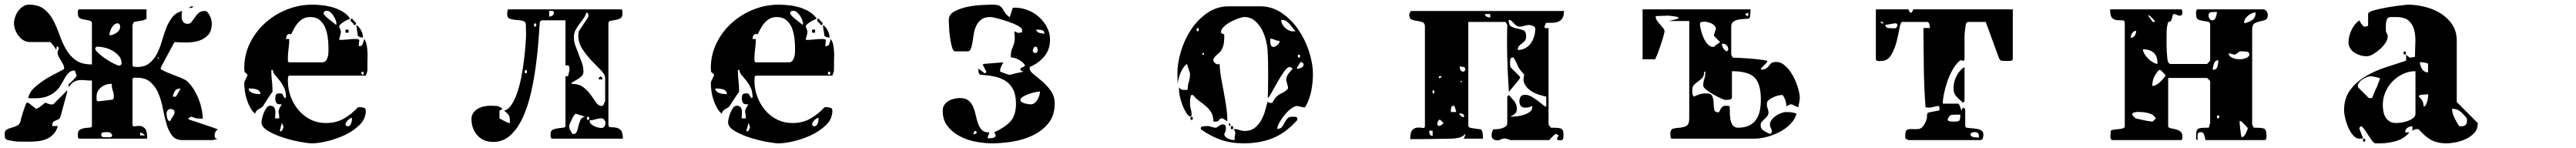

<svg xmlns="http://www.w3.org/2000/svg" viewBox="-21 -587 11041 634"><path d="M893 13H760Q731 13 716 -7Q701 -27 692.5 -56.5Q684 -86 677.5 -120.5Q671 -155 659 -184.5Q647 -214 625.5 -234Q604 -254 566 -254Q564 -254 555.5 -254Q547 -254 547 -247V-53Q547 -44 557 -46Q567 -48 578.5 -47.5Q590 -47 600 -37Q610 -27 610 7H320Q313 7 313 -2Q313 -11 313 -13Q313 -27 322.5 -32Q332 -37 343 -38.5Q354 -40 363.5 -40.5Q373 -41 373 -47V-242Q356 -242 342.5 -243.5Q329 -245 317 -243.5Q305 -242 294.5 -235.5Q284 -229 273 -213V-227Q276 -228 281 -232.5Q286 -237 291 -242.5Q296 -248 300.5 -253Q305 -258 307 -260Q308 -263 304 -272.5Q300 -282 300 -285Q284 -285 274.5 -276Q265 -267 257.5 -254Q250 -241 241.5 -225.5Q233 -210 219 -197Q205 -184 183.5 -175Q162 -166 127 -166Q124 -166 113.5 -166Q103 -166 100 -167Q105 -193 129.5 -214.5Q154 -236 182 -252.5Q210 -269 232 -279.5Q254 -290 254 -293Q254 -303 249.5 -311.5Q245 -320 240 -328Q235 -336 230.5 -344.5Q226 -353 226 -364Q226 -370 228.5 -372.5Q231 -375 231 -384Q228 -384 226.5 -386.5Q225 -389 224 -390Q223 -391 222.5 -388Q222 -385 220 -373Q220 -374 216.5 -379.5Q213 -385 208.5 -391Q204 -397 199.5 -402Q195 -407 193 -407H107Q92 -407 79.5 -414.5Q67 -422 58 -434Q49 -446 44 -460Q39 -474 39 -487Q39 -499 43.5 -513Q48 -527 56.5 -539Q65 -551 77 -559Q89 -567 103 -567Q144 -567 168 -548Q192 -529 207 -500.5Q222 -472 233.5 -439Q245 -406 261 -377.5Q277 -349 302.5 -330Q328 -311 373 -311V-487Q373 -496 363.5 -498.5Q354 -501 343 -502.5Q332 -504 322.5 -508.5Q313 -513 313 -527Q313 -529 313 -538Q313 -547 320 -547H607V-507Q607 -506 601.5 -503.5Q596 -501 593 -500L553 -493L547 -480V-307Q547 -302 555 -301Q563 -300 566 -300Q599 -300 619 -316Q639 -332 651.5 -356Q664 -380 672.5 -409.5Q681 -439 691 -465.5Q701 -492 717 -512.5Q733 -533 760 -540Q758 -532 757.5 -522Q757 -512 759 -504Q761 -496 767 -490.5Q773 -485 784 -485Q794 -485 800.5 -493.5Q807 -502 814 -512.5Q821 -523 830.5 -531.5Q840 -540 857 -540Q864 -540 869.5 -533.5Q875 -527 879 -518.5Q883 -510 885 -501Q887 -492 887 -487Q887 -454 870.5 -436.5Q854 -419 830 -412Q806 -405 778 -405Q750 -405 727 -407L673 -307Q672 -304 669.5 -299Q667 -294 667 -293Q667 -290 682 -283Q697 -276 716.5 -268.5Q736 -261 754.5 -253.5Q773 -246 780 -240Q795 -227 807.5 -207.5Q820 -188 829 -166Q838 -144 843 -121Q848 -98 848 -78L820 -80Q818 -80 810 -83.5Q802 -87 800 -87Q798 -87 793 -84.5Q788 -82 787 -80Q786 -79 786 -77Q786 -76 803 -70.5Q820 -65 842 -57.5Q864 -50 885 -43Q906 -36 913 -33Q899 -24 899 -6Q899 0 901.5 3.5Q904 7 913 7ZM807 -560Q805 -555 801.5 -554Q798 -553 793 -553H787Q788 -554 793 -556.5Q798 -559 800 -560ZM494 -473Q494 -478 491.5 -482.5Q489 -487 483 -487Q475 -487 468.5 -481.5Q462 -476 457.5 -468Q453 -460 450.5 -451.5Q448 -443 448 -436Q463 -436 478.5 -446.5Q494 -457 494 -473ZM500 -317Q500 -334 489 -347Q478 -360 462.5 -369Q447 -378 429 -382.5Q411 -387 397 -387H393Q392 -386 389.5 -383.5Q387 -381 387 -380Q387 -372 400.5 -359.5Q414 -347 432 -335Q450 -323 467 -314.5Q484 -306 490 -306Q493 -306 493 -307Q499 -309 500 -313ZM660 -340H653L660 -333ZM460 -160Q465 -161 466 -165.5Q467 -170 467 -173Q467 -188 462.5 -199Q458 -210 458 -228Q432 -228 412.5 -213Q393 -198 393 -173Q393 -172 393 -162.5Q393 -153 400 -153ZM747 -207Q734 -207 727.5 -195Q721 -183 720 -173H733L753 -207ZM240 -93Q237 -80 230.5 -76.5Q224 -73 218 -71Q212 -69 207.5 -65Q203 -61 203 -47H227Q220 -24 207 -11Q194 2 177 9Q160 16 140 18Q120 20 101 20Q75 20 57.5 19.5Q40 19 13 13Q2 10 0.5 3Q-1 -4 -1 -13Q-1 -27 8 -32Q17 -37 28.5 -40Q40 -43 51 -48Q62 -53 67 -67Q67 -69 69.5 -79Q72 -89 75.5 -100Q79 -111 82.5 -121Q86 -131 87 -133Q87 -136 90 -141Q93 -146 93 -147H100Q102 -145 107 -141.5Q112 -138 117.5 -133.5Q123 -129 127.5 -125.5Q132 -122 133 -120L147 -127L173 -147Q175 -147 183.5 -143.5Q192 -140 193 -140H207L267 -200V-193ZM727 -107Q727 -114 722 -117Q717 -120 710 -120Q702 -120 697.5 -114Q693 -108 693 -101Q693 -92 695.5 -81.5Q698 -71 707 -67L727 -100ZM460 -7Q456 -18 449.5 -19.5Q443 -21 434 -21Q428 -21 420.5 -20Q413 -19 413 -10Q413 0 422 0.5Q431 1 437 1Q440 1 449.5 1Q459 1 460 -7ZM600 -7Q597 -12 591 -15Q585 -18 580 -20V-7Z M1440 -447Q1440 -445 1437 -433.5Q1434 -422 1433 -420L1434 -416Q1454 -416 1469.5 -418Q1485 -420 1504 -420Q1521 -420 1519 -412Q1517 -404 1517 -389Q1530 -389 1533 -397Q1536 -405 1540 -420Q1547 -411 1550 -397.5Q1553 -384 1554 -370Q1555 -356 1554.5 -342.5Q1554 -329 1554 -319Q1554 -311 1554 -296.5Q1554 -282 1553 -280L1547 -263H1220Q1214 -263 1213.5 -253Q1213 -243 1213 -241Q1213 -206 1225 -173.5Q1237 -141 1258.5 -115.5Q1280 -90 1310 -75Q1340 -60 1377 -60Q1419 -60 1452 -78.5Q1485 -97 1513 -127Q1516 -128 1523 -128Q1529 -128 1538 -125.5Q1547 -123 1547 -113Q1547 -78 1520.5 -52Q1494 -26 1457 -8.5Q1420 9 1381 18Q1342 27 1317 27Q1300 27 1264.5 20.5Q1229 14 1192 2Q1155 -10 1127.5 -26.5Q1100 -43 1100 -63Q1100 -69 1102.5 -80.5Q1105 -92 1110 -104Q1115 -116 1121.5 -125Q1128 -134 1137 -134Q1148 -134 1153 -128Q1158 -122 1159 -113.5Q1160 -105 1159 -95.5Q1158 -86 1158 -80H1176Q1176 -93 1174.5 -99Q1173 -105 1173 -109.5Q1173 -114 1175.5 -120Q1178 -126 1187 -140Q1168 -139 1163.5 -146.5Q1159 -154 1159 -166Q1159 -176 1162 -181.5Q1165 -187 1177 -187Q1190 -187 1191.5 -180.5Q1193 -174 1200 -167Q1201 -166 1202.5 -167.5Q1204 -169 1205 -169Q1205 -196 1196 -213.5Q1187 -231 1176.5 -243.5Q1166 -256 1157.5 -266Q1149 -276 1149 -287H1142Q1142 -261 1144.5 -241.5Q1147 -222 1147 -200V-193Q1144 -190 1138.5 -182Q1133 -174 1126.5 -164Q1120 -154 1114.5 -145.5Q1109 -137 1107 -133Q1103 -128 1097.5 -125Q1092 -122 1087 -119Q1082 -116 1078 -111.5Q1074 -107 1073 -100Q1061 -109 1052 -125.5Q1043 -142 1037 -160.5Q1031 -179 1028.5 -197.5Q1026 -216 1026 -231Q1026 -234 1028 -239Q1030 -244 1033 -250Q1036 -256 1038 -260.5Q1040 -265 1040 -267Q1040 -268 1033.5 -273.5Q1027 -279 1027 -280L1026 -295Q1026 -353 1050.5 -402.5Q1075 -452 1115.5 -488.5Q1156 -525 1208.5 -546Q1261 -567 1317 -567Q1337 -567 1360 -564.5Q1383 -562 1405.5 -555.5Q1428 -549 1448 -537Q1468 -525 1480 -507Q1475 -505 1467.5 -501.5Q1460 -498 1452 -493Q1444 -488 1438.5 -483Q1433 -478 1433 -473Q1433 -472 1436.5 -463.5Q1440 -455 1440 -453ZM1421 -487Q1421 -493 1417.5 -502Q1414 -511 1408 -520Q1402 -529 1394.5 -535Q1387 -541 1380 -541Q1375 -541 1370.5 -538.5Q1366 -536 1366 -530Q1366 -526 1373.5 -518.5Q1381 -511 1391 -503Q1401 -495 1409.5 -488.5Q1418 -482 1420 -480Q1421 -482 1421 -487ZM1360 -320Q1371 -320 1376.5 -327.5Q1382 -335 1384.5 -345.5Q1387 -356 1387 -367Q1387 -378 1387 -384Q1387 -403 1384 -426Q1381 -449 1373 -468.5Q1365 -488 1349.5 -501Q1334 -514 1309 -514Q1292 -514 1279.5 -507.5Q1267 -501 1257.5 -490.5Q1248 -480 1240.5 -466.5Q1233 -453 1227 -440Q1215 -444 1210 -437Q1205 -430 1205 -420H1219Q1219 -399 1216 -379Q1213 -359 1213 -339Q1213 -336 1213 -328Q1213 -320 1220 -320ZM1493 -500Q1500 -500 1498 -493H1500Q1505 -493 1505 -486.5Q1505 -480 1500 -480Q1493 -480 1495 -487H1493Q1488 -487 1488 -493H1487Q1482 -493 1482 -500Q1482 -507 1487 -507Q1492 -507 1492 -500ZM1507 -480Q1519 -472 1527 -456.5Q1535 -441 1535 -426Q1524 -426 1513 -433Q1513 -436 1512 -441.5Q1511 -447 1510 -453.5Q1509 -460 1508 -465.5Q1507 -471 1507 -473ZM1460 -447V-460H1473V-447ZM1533 -267Q1538 -267 1538 -273.5Q1538 -280 1533 -280Q1528 -280 1528 -273.5Q1528 -267 1533 -267ZM1095 -184Q1095 -193 1089.5 -198Q1084 -203 1076 -205Q1068 -207 1059.5 -207.5Q1051 -208 1045 -208Q1045 -200 1051 -195Q1057 -190 1065 -187.5Q1073 -185 1081.5 -184.5Q1090 -184 1095 -184ZM1488 -82Q1480 -82 1470 -72Q1460 -62 1460 -53Q1461 -51 1462 -50Q1463 -47 1467 -47Q1467 -46 1470 -46Q1476 -46 1479.5 -50.5Q1483 -55 1485 -61Q1487 -67 1487.5 -73Q1488 -79 1488 -82ZM1180 -33 1179 -24Q1186 -24 1189 -29.5Q1192 -35 1193 -40Q1194 -41 1194 -43Q1194 -46 1193 -47Q1193 -48 1190.5 -53.5Q1188 -59 1187 -60Z M2347 7Q2340 7 2339.5 -2Q2339 -11 2339 -13Q2339 -27 2349 -31.5Q2359 -36 2371 -37.5Q2383 -39 2393 -40Q2403 -41 2403 -47V-260H2413Q2414 -260 2416.5 -270.5Q2419 -281 2420 -287V-294Q2420 -301 2417.5 -304.5Q2415 -308 2403 -307V-500H2300L2293 -493Q2291 -465 2287.5 -416Q2284 -367 2276.5 -309.5Q2269 -252 2256 -193.5Q2243 -135 2221.5 -87Q2200 -39 2168.5 -9Q2137 21 2093 21Q2051 21 2025.5 -7Q2000 -35 2000 -77Q2000 -92 2007.5 -103Q2015 -114 2027 -121Q2039 -128 2053 -131Q2067 -134 2080 -134Q2095 -134 2108 -133Q2121 -132 2133 -120L2120 -113V-80Q2120 -80 2124.5 -77.5Q2129 -75 2135.5 -71.5Q2142 -68 2149 -64.5Q2156 -61 2160 -60L2165 -61Q2165 -82 2161.5 -90.5Q2158 -99 2140 -113Q2158 -117 2172.5 -139.5Q2187 -162 2197.5 -194Q2208 -226 2215 -264Q2222 -302 2226 -337Q2230 -372 2232 -399.5Q2234 -427 2234 -440L2233 -487Q2228 -497 2215 -499Q2202 -501 2188 -502Q2174 -503 2163.5 -507Q2153 -511 2153 -526Q2153 -530 2154 -538.5Q2155 -547 2160 -547H2640Q2647 -547 2647 -538Q2647 -529 2647 -527Q2647 -513 2637.5 -508Q2628 -503 2617 -501.5Q2606 -500 2596.5 -498Q2587 -496 2587 -487V-53Q2587 -42 2596.5 -42Q2606 -42 2618 -40.5Q2630 -39 2639.5 -30Q2649 -21 2649 7ZM2333 -516Q2341 -516 2347 -520.5Q2353 -525 2353 -533Q2353 -539 2348 -540Q2343 -541 2340 -541Q2336 -541 2333 -540ZM2573 -253Q2573 -268 2555 -286Q2537 -304 2515.5 -326.5Q2494 -349 2476 -376Q2458 -403 2458 -435Q2458 -437 2458 -439.5Q2458 -442 2459 -445Q2459 -449 2460 -453L2500 -513Q2501 -514 2501 -520Q2501 -524 2500 -528Q2499 -532 2493 -533Q2488 -518 2479 -506Q2470 -494 2461 -482Q2452 -470 2445.5 -457Q2439 -444 2439 -428Q2439 -409 2445.5 -391Q2452 -373 2459.5 -354.5Q2467 -336 2473.5 -317.5Q2480 -299 2480 -280Q2480 -269 2472 -261Q2464 -253 2454 -247Q2444 -241 2436 -236.5Q2428 -232 2428 -228Q2461 -228 2480 -213Q2499 -198 2511.5 -180.5Q2524 -163 2534 -148Q2544 -133 2560 -133Q2561 -133 2563.5 -135.5Q2566 -138 2567 -140Q2567 -141 2568 -143.5Q2569 -146 2570 -148Q2571 -151 2573 -153ZM2273 -473Q2278 -473 2278 -480Q2278 -487 2273 -487Q2268 -487 2268 -480Q2268 -473 2273 -473ZM2233 -273Q2238 -273 2238 -280Q2238 -287 2233 -287Q2228 -287 2228 -280Q2228 -273 2233 -273ZM2545 -247Q2545 -255 2553 -260Q2562 -255 2562 -247ZM2447 -100Q2446 -100 2443.5 -97.5Q2441 -95 2440 -93Q2435 -87 2428.5 -72.5Q2422 -58 2420 -53L2419 -47Q2419 -37 2423 -30Q2427 -23 2433 -13H2437Q2448 -13 2452 -24Q2456 -35 2459 -48.5Q2462 -62 2467.5 -73.5Q2473 -85 2487 -87ZM2500 -73Q2505 -73 2505 -80Q2505 -87 2500 -87Q2495 -87 2495 -80Q2495 -73 2500 -73ZM2507 -67Q2507 -61 2512.5 -56Q2518 -51 2525.5 -47Q2533 -43 2541.5 -41Q2550 -39 2557 -39Q2574 -39 2574 -61Q2574 -67 2569.5 -73.5Q2565 -80 2557 -80Q2544 -80 2532 -76Q2520 -72 2507 -72Z M3440 -447Q3440 -445 3437 -433.5Q3434 -422 3433 -420L3434 -416Q3454 -416 3469.5 -418Q3485 -420 3504 -420Q3521 -420 3519 -412Q3517 -404 3517 -389Q3530 -389 3533 -397Q3536 -405 3540 -420Q3547 -411 3550 -397.5Q3553 -384 3554 -370Q3555 -356 3554.5 -342.5Q3554 -329 3554 -319Q3554 -311 3554 -296.5Q3554 -282 3553 -280L3547 -263H3220Q3214 -263 3213.5 -253Q3213 -243 3213 -241Q3213 -206 3225 -173.5Q3237 -141 3258.5 -115.5Q3280 -90 3310 -75Q3340 -60 3377 -60Q3419 -60 3452 -78.5Q3485 -97 3513 -127Q3516 -128 3523 -128Q3529 -128 3538 -125.5Q3547 -123 3547 -113Q3547 -78 3520.5 -52Q3494 -26 3457 -8.5Q3420 9 3381 18Q3342 27 3317 27Q3300 27 3264.5 20.5Q3229 14 3192 2Q3155 -10 3127.5 -26.5Q3100 -43 3100 -63Q3100 -69 3102.5 -80.5Q3105 -92 3110 -104Q3115 -116 3121.5 -125Q3128 -134 3137 -134Q3148 -134 3153 -128Q3158 -122 3159 -113.5Q3160 -105 3159 -95.5Q3158 -86 3158 -80H3176Q3176 -93 3174.5 -99Q3173 -105 3173 -109.5Q3173 -114 3175.5 -120Q3178 -126 3187 -140Q3168 -139 3163.5 -146.5Q3159 -154 3159 -166Q3159 -176 3162 -181.5Q3165 -187 3177 -187Q3190 -187 3191.5 -180.5Q3193 -174 3200 -167Q3201 -166 3202.5 -167.5Q3204 -169 3205 -169Q3205 -196 3196 -213.5Q3187 -231 3176.5 -243.5Q3166 -256 3157.5 -266Q3149 -276 3149 -287H3142Q3142 -261 3144.5 -241.5Q3147 -222 3147 -200V-193Q3144 -190 3138.5 -182Q3133 -174 3126.5 -164Q3120 -154 3114.5 -145.5Q3109 -137 3107 -133Q3103 -128 3097.5 -125Q3092 -122 3087 -119Q3082 -116 3078 -111.5Q3074 -107 3073 -100Q3061 -109 3052 -125.5Q3043 -142 3037 -160.5Q3031 -179 3028.5 -197.5Q3026 -216 3026 -231Q3026 -234 3028 -239Q3030 -244 3033 -250Q3036 -256 3038 -260.5Q3040 -265 3040 -267Q3040 -268 3033.5 -273.5Q3027 -279 3027 -280L3026 -295Q3026 -353 3050.5 -402.5Q3075 -452 3115.5 -488.5Q3156 -525 3208.5 -546Q3261 -567 3317 -567Q3337 -567 3360 -564.5Q3383 -562 3405.5 -555.5Q3428 -549 3448 -537Q3468 -525 3480 -507Q3475 -505 3467.5 -501.5Q3460 -498 3452 -493Q3444 -488 3438.5 -483Q3433 -478 3433 -473Q3433 -472 3436.5 -463.5Q3440 -455 3440 -453ZM3421 -487Q3421 -493 3417.5 -502Q3414 -511 3408 -520Q3402 -529 3394.5 -535Q3387 -541 3380 -541Q3375 -541 3370.5 -538.5Q3366 -536 3366 -530Q3366 -526 3373.5 -518.5Q3381 -511 3391 -503Q3401 -495 3409.5 -488.5Q3418 -482 3420 -480Q3421 -482 3421 -487ZM3360 -320Q3371 -320 3376.5 -327.5Q3382 -335 3384.5 -345.5Q3387 -356 3387 -367Q3387 -378 3387 -384Q3387 -403 3384 -426Q3381 -449 3373 -468.5Q3365 -488 3349.5 -501Q3334 -514 3309 -514Q3292 -514 3279.5 -507.5Q3267 -501 3257.5 -490.5Q3248 -480 3240.5 -466.5Q3233 -453 3227 -440Q3215 -444 3210 -437Q3205 -430 3205 -420H3219Q3219 -399 3216 -379Q3213 -359 3213 -339Q3213 -336 3213 -328Q3213 -320 3220 -320ZM3493 -500Q3500 -500 3498 -493H3500Q3505 -493 3505 -486.5Q3505 -480 3500 -480Q3493 -480 3495 -487H3493Q3488 -487 3488 -493H3487Q3482 -493 3482 -500Q3482 -507 3487 -507Q3492 -507 3492 -500ZM3507 -480Q3519 -472 3527 -456.5Q3535 -441 3535 -426Q3524 -426 3513 -433Q3513 -436 3512 -441.5Q3511 -447 3510 -453.5Q3509 -460 3508 -465.5Q3507 -471 3507 -473ZM3460 -447V-460H3473V-447ZM3533 -267Q3538 -267 3538 -273.5Q3538 -280 3533 -280Q3528 -280 3528 -273.5Q3528 -267 3533 -267ZM3095 -184Q3095 -193 3089.5 -198Q3084 -203 3076 -205Q3068 -207 3059.5 -207.5Q3051 -208 3045 -208Q3045 -200 3051 -195Q3057 -190 3065 -187.5Q3073 -185 3081.5 -184.5Q3090 -184 3095 -184ZM3488 -82Q3480 -82 3470 -72Q3460 -62 3460 -53Q3461 -51 3462 -50Q3463 -47 3467 -47Q3467 -46 3470 -46Q3476 -46 3479.5 -50.5Q3483 -55 3485 -61Q3487 -67 3487.5 -73Q3488 -79 3488 -82ZM3180 -33 3179 -24Q3186 -24 3189 -29.5Q3192 -35 3193 -40Q3194 -41 3194 -43Q3194 -46 3193 -47Q3193 -48 3190.5 -53.5Q3188 -59 3187 -60Z M4393 -293Q4393 -282 4409.5 -269Q4426 -256 4446.5 -238.5Q4467 -221 4483.5 -198Q4500 -175 4500 -143Q4500 -92 4473 -59Q4446 -26 4406 -7Q4366 12 4319.5 19.5Q4273 27 4233 27Q4201 27 4164 20.5Q4127 14 4095 -2.5Q4063 -19 4041.5 -45.5Q4020 -72 4020 -113Q4020 -128 4027 -138Q4034 -148 4045 -154.5Q4056 -161 4069 -164Q4082 -167 4094 -167Q4118 -167 4131 -156Q4144 -145 4151 -128Q4158 -111 4162 -92Q4166 -73 4172 -56.5Q4178 -40 4188.5 -29.5Q4199 -19 4220 -20L4213 0L4214 6Q4220 6 4233.5 4Q4247 2 4247 -7Q4247 -9 4244.5 -14Q4242 -19 4240 -20Q4285 -40 4309.5 -66Q4334 -92 4334 -143Q4334 -180 4322 -203.5Q4310 -227 4289 -240.5Q4268 -254 4240 -259.5Q4212 -265 4180 -267Q4175 -272 4174 -276Q4173 -280 4173 -287V-293L4200 -273H4201Q4202 -273 4203 -274Q4204 -274 4205 -275Q4205 -276 4206 -277.5Q4207 -279 4207 -280L4193 -307V-313L4280 -320Q4275 -312 4270.5 -302Q4266 -292 4266 -283Q4266 -281 4267 -280Q4272 -278 4286.5 -272.5Q4301 -267 4307 -267Q4309 -266 4320 -269.5Q4331 -273 4333 -273L4367 -280Q4365 -280 4360 -282.5Q4355 -285 4353 -287V-290Q4353 -296 4361.5 -298.5Q4370 -301 4373 -307Q4365 -321 4346.5 -331Q4328 -341 4312 -341Q4312 -364 4315.5 -373.5Q4319 -383 4322.5 -391Q4326 -399 4328 -411.5Q4330 -424 4327 -453Q4336 -449 4339.5 -447.5Q4343 -446 4345 -446Q4347 -446 4350 -447Q4353 -448 4360 -448V-460Q4360 -467 4342.5 -476.5Q4325 -486 4301.5 -494Q4278 -502 4255.5 -508Q4233 -514 4223 -514Q4199 -514 4185 -503Q4171 -492 4163.5 -476Q4156 -460 4153 -440.5Q4150 -421 4147.5 -405Q4145 -389 4140.5 -378Q4136 -367 4127 -367H4073Q4065 -367 4059.5 -386Q4054 -405 4051 -429Q4048 -453 4047 -474.5Q4046 -496 4046 -501Q4046 -525 4070 -538Q4094 -551 4125.5 -557.5Q4157 -564 4188 -565.5Q4219 -567 4234 -567Q4254 -567 4262.5 -562.5Q4271 -558 4276 -550.5Q4281 -543 4286.5 -533.5Q4292 -524 4307 -513L4320 -553Q4320 -554 4324 -554Q4328 -554 4331 -554Q4358 -554 4385 -543.5Q4412 -533 4433 -514Q4454 -495 4467 -470Q4480 -445 4480 -417Q4480 -375 4455.5 -345.5Q4431 -316 4393 -300ZM4420 -460Q4424 -449 4435 -446Q4446 -443 4456 -443Q4456 -454 4447.5 -457Q4439 -460 4430 -460ZM4417 -360Q4427 -360 4427 -373Q4427 -378 4425 -382.5Q4423 -387 4416 -387H4413Q4413 -386 4410 -381Q4407 -376 4407 -373Q4406 -373 4406 -370Q4406 -367 4407 -367Q4409 -361 4413 -360ZM4437 -195Q4430 -195 4416 -192Q4402 -189 4388 -184Q4374 -179 4363.5 -172.5Q4353 -166 4353 -160Q4353 -154 4358.5 -150Q4364 -146 4371.5 -144Q4379 -142 4386 -141Q4393 -140 4397 -140Q4406 -140 4413.5 -145.5Q4421 -151 4426 -159.5Q4431 -168 4434 -177.5Q4437 -187 4437 -195ZM4160 -27Q4152 -22 4152 -12Q4162 -12 4167 -20Z M5380 -560Q5432 -560 5474 -531Q5516 -502 5545.5 -458.5Q5575 -415 5591 -364Q5607 -313 5607 -270Q5607 -233 5599.5 -196Q5592 -159 5573 -127H5567Q5565 -127 5553.5 -130Q5542 -133 5540 -133Q5528 -133 5513 -121.5Q5498 -110 5485 -94Q5472 -78 5463 -61.5Q5454 -45 5454 -35Q5468 -35 5474 -43Q5480 -51 5485 -61Q5490 -71 5497 -79Q5504 -87 5519 -87Q5525 -87 5532.5 -86.5Q5540 -86 5540 -77V-73Q5492 -19 5437 4Q5382 27 5310 27Q5256 27 5212.5 12Q5169 -3 5127 -33Q5126 -34 5126 -37Q5126 -45 5136.5 -46Q5147 -47 5153 -47H5160Q5162 -46 5173.5 -43Q5185 -40 5187 -40H5193Q5195 -41 5203.5 -47Q5212 -53 5213 -53L5220 -54Q5229 -54 5231.5 -49.5Q5234 -45 5234 -37L5233 -27Q5233 -26 5230 -20Q5227 -14 5227 -13Q5227 -6 5232 -1Q5237 4 5244 7Q5251 10 5258.5 11.5Q5266 13 5271 13Q5271 1 5273.5 -11.5Q5276 -24 5267 -33Q5268 -34 5270 -34Q5282 -34 5292 -30Q5302 -26 5315 -26Q5340 -26 5356.5 -38.5Q5373 -51 5384 -70Q5395 -89 5401.5 -111Q5408 -133 5413 -153Q5415 -148 5418.5 -147Q5422 -146 5427 -146Q5431 -146 5433 -147Q5442 -164 5449.5 -171.5Q5457 -179 5464.5 -183Q5472 -187 5480.5 -191.5Q5489 -196 5500 -207V-213Q5500 -215 5497 -226.5Q5494 -238 5493 -240V-247Q5493 -260 5503 -272.5Q5513 -285 5520 -293Q5519 -295 5514 -297.5Q5509 -300 5507 -300Q5497 -300 5483 -280Q5469 -260 5455 -235.5Q5441 -211 5429.5 -190Q5418 -169 5413 -167Q5414 -178 5414.5 -205.5Q5415 -233 5415 -263.5Q5415 -294 5414.5 -321.5Q5414 -349 5413 -360Q5413 -381 5407 -408Q5401 -435 5389 -458.5Q5377 -482 5358 -498Q5339 -514 5313 -514Q5304 -514 5287 -508Q5270 -502 5253.5 -493Q5237 -484 5225 -472.5Q5213 -461 5213 -450Q5213 -446 5215 -444.5Q5217 -443 5220 -442.5Q5223 -442 5225 -440Q5227 -438 5227 -434Q5227 -404 5222 -389Q5217 -374 5209.5 -365.5Q5202 -357 5194 -351Q5186 -345 5180 -333V-330Q5180 -321 5189.5 -315Q5199 -309 5207 -313Q5208 -284 5213.5 -253Q5219 -222 5225 -191Q5231 -160 5235.5 -129Q5240 -98 5240 -70V-67Q5238 -68 5230 -73.5Q5222 -79 5220 -80H5217Q5208 -80 5204.5 -73Q5201 -66 5190 -66Q5183 -66 5180 -67Q5180 -91 5171 -105.5Q5162 -120 5149 -131.5Q5136 -143 5121 -153.5Q5106 -164 5093 -180H5087Q5084 -180 5083 -175.5Q5082 -171 5081 -165Q5080 -159 5080 -153Q5080 -147 5080 -143Q5080 -131 5083.5 -119.5Q5087 -108 5087 -96V-93Q5084 -88 5080 -87Q5071 -92 5062.5 -106Q5054 -120 5047.5 -137.5Q5041 -155 5037 -172Q5033 -189 5033 -200V-213Q5041 -202 5050 -202Q5059 -202 5070 -202Q5070 -221 5075 -236.5Q5080 -252 5080 -270V-273L5067 -313Q5058 -307 5051 -296.5Q5044 -286 5039 -274Q5034 -262 5031 -249.5Q5028 -237 5027 -227L5026 -273Q5026 -316 5041 -366.5Q5056 -417 5084.5 -460Q5113 -503 5154 -531.5Q5195 -560 5247 -560ZM5533 -453Q5525 -460 5519 -468.5Q5513 -477 5506.5 -484.5Q5500 -492 5492 -497Q5484 -502 5471 -502Q5471 -484 5487 -468.5Q5503 -453 5520 -453ZM5113 -453Q5118 -453 5118 -460Q5118 -467 5113 -467Q5108 -467 5108 -460Q5108 -453 5113 -453ZM5464 -412Q5452 -412 5443.5 -416.5Q5435 -421 5424 -421Q5424 -419 5424 -413.5Q5424 -408 5424.5 -402Q5425 -396 5428 -391Q5431 -386 5437 -386Q5445 -386 5454.5 -394Q5464 -402 5464 -412ZM5140 -360H5133V-353H5140ZM5547 -340Q5552 -340 5552 -346.5Q5552 -353 5547 -353Q5542 -353 5542 -346.5Q5542 -340 5547 -340ZM5567 -313Q5563 -319 5560 -320Q5559 -321 5556 -321Q5554 -321 5553 -320Q5552 -318 5547 -310.5Q5542 -303 5540 -300L5538 -292Q5545 -292 5556 -296.5Q5567 -301 5567 -310ZM5087 -73Q5082 -73 5082 -80Q5082 -87 5087 -87Q5092 -87 5092 -80Q5092 -73 5087 -73ZM5254 -50Q5254 -48 5253 -47Q5248 -48 5247 -53Q5246 -54 5246 -57Q5246 -59 5247 -60Q5251 -59 5253 -53Q5254 -53 5254 -50ZM5260 -33Q5255 -33 5255 -40Q5255 -47 5260 -47Q5265 -47 5265 -40Q5265 -33 5260 -33Z M6683 -540Q6683 -520 6677 -510Q6671 -500 6660.5 -495Q6650 -490 6635.5 -489.5Q6621 -489 6605 -489Q6605 -485 6602.5 -480.5Q6600 -476 6599.5 -472.5Q6599 -469 6602.5 -467Q6606 -465 6617 -467V-53L6627 -40Q6641 -40 6651 -39.5Q6661 -39 6668 -37Q6675 -35 6678 -28.5Q6681 -22 6681 -10Q6681 0 6679.5 7Q6678 14 6667 14Q6664 14 6658.5 13Q6653 12 6653 7Q6653 6 6656.5 0Q6660 -6 6660 -7L6659 -9Q6657 -9 6652.5 -11.5Q6648 -14 6647 -13Q6645 -12 6641 -8.5Q6637 -5 6632.5 -0.5Q6628 4 6624.5 8Q6621 12 6620 13H6453Q6451 12 6443.5 9.5Q6436 7 6433 7Q6433 6 6430 6Q6421 6 6413 10Q6405 14 6396 14Q6387 14 6380 9Q6373 4 6373 -6Q6373 -14 6374.5 -19.5Q6376 -25 6380 -33Q6384 -33 6394 -33.5Q6404 -34 6414 -36.5Q6424 -39 6432 -44.5Q6440 -50 6440 -60V-173L6447 -180Q6458 -168 6469.5 -154Q6481 -140 6481 -122Q6481 -109 6475.5 -102.5Q6470 -96 6453 -87H6457Q6464 -87 6479 -88.5Q6494 -90 6509 -94.5Q6524 -99 6535.5 -107Q6547 -115 6547 -127V-133Q6538 -129 6531.5 -127.5Q6525 -126 6516 -126Q6503 -126 6497.5 -134Q6492 -142 6492 -153Q6492 -165 6497.5 -173Q6503 -181 6516 -181Q6530 -181 6544 -173Q6558 -165 6570.5 -155.5Q6583 -146 6592.5 -138Q6602 -130 6607 -130V-173Q6592 -176 6572.5 -182.5Q6553 -189 6537.5 -200.5Q6522 -212 6514 -228Q6506 -244 6513 -267Q6500 -281 6494 -289.5Q6488 -298 6485 -305Q6482 -312 6478.5 -320Q6475 -328 6467 -340Q6466 -341 6464 -341Q6453 -341 6452.5 -330.5Q6452 -320 6452 -314L6453 -300L6493 -260Q6495 -258 6495 -254Q6495 -252 6488 -243Q6481 -234 6472 -223.5Q6463 -213 6455.5 -204Q6448 -195 6447 -193Q6442 -265 6440 -336.5Q6438 -408 6440 -480L6433 -493H6273V-47Q6273 -46 6275.5 -43Q6278 -40 6280 -40Q6283 -39 6289.5 -38Q6296 -37 6303.5 -36Q6311 -35 6317.5 -34Q6324 -33 6327 -33Q6334 -26 6335 -13.5Q6336 -1 6336 7H6253L6260 -7V-13Q6249 -1 6232 3Q6215 7 6200 7Q6190 7 6165 7.5Q6140 8 6112 8.5Q6084 9 6059 9Q6034 9 6024 9Q6024 -22 6034 -31Q6044 -40 6055.5 -40.5Q6067 -41 6077 -39Q6087 -37 6087 -47V-473Q6087 -488 6076.5 -492Q6066 -496 6053.5 -497.5Q6041 -499 6030.5 -503Q6020 -507 6020 -523V-527Q6021 -530 6023.5 -535Q6026 -540 6027 -540ZM6367 -527H6344Q6344 -519 6352 -515.5Q6360 -512 6367 -512ZM6560 -464Q6560 -472 6550 -476Q6540 -480 6534 -480Q6523 -480 6513.5 -476.5Q6504 -473 6493 -473Q6485 -473 6479 -477.5Q6473 -482 6468 -487.5Q6463 -493 6458 -497.5Q6453 -502 6446 -502Q6446 -479 6457.5 -473Q6469 -467 6483.5 -464.5Q6498 -462 6509.5 -457Q6521 -452 6521 -431Q6521 -419 6515.5 -412.5Q6510 -406 6503 -401Q6496 -396 6490.5 -390Q6485 -384 6485 -373Q6503 -373 6517 -380.5Q6531 -388 6540.5 -401Q6550 -414 6555 -430.5Q6560 -447 6560 -464ZM6260 -290Q6260 -299 6251 -300.5Q6242 -302 6236 -302Q6236 -294 6239.5 -287Q6243 -280 6253 -280Q6254 -280 6256.5 -282.5Q6259 -285 6260 -287ZM6147 -260V-252Q6155 -252 6160 -260ZM6240 -240V-233L6247 -240ZM6127 -200H6120V-187H6127ZM6221 -107Q6221 -111 6220 -113Q6219 -117 6216.5 -124.5Q6214 -132 6213 -133Q6213 -134 6210 -134Q6200 -134 6199 -123Q6198 -112 6198 -107ZM6255 -85Q6255 -101 6240 -101Q6236 -101 6233 -100Q6237 -94 6242.5 -89.5Q6248 -85 6255 -85ZM6140 -53Q6141 -52 6143.5 -49.5Q6146 -47 6147 -47Q6151 -47 6157.5 -51.5Q6164 -56 6167 -60Q6165 -62 6160 -67Q6155 -72 6153 -73Q6153 -74 6150 -74Q6147 -74 6147 -73Q6146 -73 6143.5 -67.5Q6141 -62 6140 -60ZM6120 -27H6105Q6105 -19 6108 -12Q6111 -5 6120 -5Z M7527 -293Q7526 -293 7528 -291Q7529 -290 7529 -289Q7541 -289 7548 -293Q7555 -297 7559.5 -302.5Q7564 -308 7568 -313Q7572 -318 7580 -320Q7605 -326 7626 -309.5Q7647 -293 7662 -267Q7677 -241 7685.5 -212.5Q7694 -184 7694 -166L7693 -160Q7693 -156 7690.5 -143Q7688 -130 7687 -127Q7684 -128 7673.5 -133.5Q7663 -139 7660 -140H7653Q7652 -140 7646.5 -137Q7641 -134 7640 -133Q7638 -132 7636 -132Q7636 -160 7620 -180H7617Q7611 -180 7600.5 -177.5Q7590 -175 7579.5 -170Q7569 -165 7561 -158.5Q7553 -152 7553 -144V-133Q7554 -131 7557 -120Q7560 -109 7560 -107Q7560 -96 7554.5 -89.5Q7549 -83 7543 -77.5Q7537 -72 7531.5 -66Q7526 -60 7526 -50Q7526 -35 7540 -26.5Q7554 -18 7567 -13Q7572 -16 7573 -20Q7574 -20 7574 -23Q7574 -31 7570 -38Q7566 -45 7566 -54Q7566 -64 7573.5 -74Q7581 -84 7591.5 -91Q7602 -98 7614 -102.5Q7626 -107 7635 -107Q7648 -107 7657.5 -106Q7667 -105 7680 -100Q7673 -75 7653 -55Q7633 -35 7607 -21.5Q7581 -8 7552.5 -0.5Q7524 7 7500 7H7147Q7140 7 7139.5 -2Q7139 -11 7139 -13Q7139 -33 7151.5 -36Q7164 -39 7179.5 -40Q7195 -41 7207.5 -47.5Q7220 -54 7220 -80V-497H7133L7173 -507V-513Q7173 -514 7168 -515Q7163 -516 7155.5 -517Q7148 -518 7140 -519Q7132 -520 7127 -520Q7120 -520 7101.5 -519Q7083 -518 7076 -518Q7076 -507 7082 -498.5Q7088 -490 7095 -482Q7102 -474 7108 -467Q7114 -460 7114 -453Q7114 -449 7113 -447Q7112 -441 7108 -427Q7104 -413 7098.5 -397Q7093 -381 7088 -366.5Q7083 -352 7080 -347Q7079 -344 7076.5 -338.5Q7074 -333 7073 -333H7020V-547H7483Q7483 -543 7482 -530Q7481 -517 7480 -513Q7480 -512 7477.5 -509.5Q7475 -507 7473 -507Q7465 -506 7452.5 -505.5Q7440 -505 7428.5 -502.5Q7417 -500 7408.5 -493.5Q7400 -487 7400 -473V-353L7407 -340Q7418 -340 7436.5 -339Q7455 -338 7476 -336.5Q7497 -335 7517.5 -332.5Q7538 -330 7553 -327Q7554 -326 7554 -323Q7554 -321 7553 -320ZM7473 -533 7460 -527Q7464 -518 7473 -518ZM7333 -393Q7336 -395 7343.5 -400Q7351 -405 7353 -407Q7351 -408 7347.5 -411.5Q7344 -415 7339.5 -419.5Q7335 -424 7331.5 -427.5Q7328 -431 7327 -433Q7326 -434 7326 -436Q7326 -439 7327 -440Q7327 -442 7330 -450Q7333 -458 7333 -460Q7334 -461 7334 -464Q7334 -471 7328.5 -477Q7323 -483 7315.5 -486.5Q7308 -490 7300 -492Q7292 -494 7286 -494Q7281 -494 7273.5 -493Q7266 -492 7266 -483Q7266 -475 7270 -458.5Q7274 -442 7281 -426Q7288 -410 7298.5 -398Q7309 -386 7323 -386Q7326 -386 7327 -387ZM7387 -377Q7387 -386 7380 -393Q7373 -400 7363 -400H7360Q7361 -378 7380 -367Q7384 -368 7387 -373ZM7284 -280Q7284 -262 7276 -253.5Q7268 -245 7258.5 -238.5Q7249 -232 7241 -224Q7233 -216 7233 -200Q7233 -192 7233.5 -186Q7234 -180 7240 -173Q7256 -181 7267.5 -184Q7279 -187 7294 -187Q7314 -187 7319 -174.5Q7324 -162 7324.5 -146.5Q7325 -131 7327 -118.5Q7329 -106 7344 -106Q7348 -106 7350 -110.5Q7352 -115 7354.5 -120Q7357 -125 7362 -129.5Q7367 -134 7377 -134L7393 -133Q7394 -122 7394 -106.5Q7394 -91 7396.5 -76Q7399 -61 7406.5 -50.5Q7414 -40 7429 -40Q7457 -40 7476 -49Q7495 -58 7506.5 -74.5Q7518 -91 7522.5 -112.5Q7527 -134 7527 -160Q7527 -229 7499.5 -255.5Q7472 -282 7403 -282V-167Q7403 -166 7399.5 -163Q7396 -160 7393 -160L7375 -159Q7370 -159 7355 -166Q7340 -173 7323 -182.5Q7306 -192 7293 -202.5Q7280 -213 7280 -220Q7280 -236 7284.5 -248Q7289 -260 7289 -280Z M8607 -333Q8607 -332 8604.5 -329.5Q8602 -327 8600 -327Q8599 -326 8591 -326Q8583 -326 8579 -326Q8569 -326 8560.5 -326.5Q8552 -327 8547 -340L8491 -493H8413L8407 -487Q8406 -486 8405 -479.5Q8404 -473 8403 -464.5Q8402 -456 8401 -447.5Q8400 -439 8400 -433V-333Q8398 -327 8396 -326.5Q8394 -326 8391.5 -327Q8389 -328 8386.5 -329Q8384 -330 8380 -327Q8364 -314 8350.5 -291Q8337 -268 8327.5 -241Q8318 -214 8312.5 -188Q8307 -162 8307 -143H8373Q8374 -143 8376.5 -139.5Q8379 -136 8380 -133L8387 -113L8393 -127L8403 -120V-47Q8403 -40 8415 -39Q8427 -38 8442 -36.5Q8457 -35 8469 -30Q8481 -25 8481 -10Q8481 -4 8478.5 4.5Q8476 13 8467 13H8160L8147 7Q8146 6 8146 1Q8146 -4 8146 -7Q8146 -28 8155 -31.5Q8164 -35 8176.5 -34Q8189 -33 8203 -34.5Q8217 -36 8227 -53Q8239 -74 8239 -84Q8239 -94 8240 -99Q8241 -104 8249.5 -106Q8258 -108 8287 -113Q8295 -115 8293 -122Q8291 -129 8291 -133Q8280 -133 8269 -129.5Q8258 -126 8247 -126L8233 -127Q8230 -164 8228 -209.5Q8226 -255 8225.5 -301.5Q8225 -348 8224.5 -391Q8224 -434 8224 -467H8252Q8252 -471 8249.5 -482Q8247 -493 8240 -493H8133Q8126 -493 8121.5 -467Q8117 -441 8109 -409.5Q8101 -378 8086 -352Q8071 -326 8043 -326Q8043 -326 8039 -325.5Q8035 -325 8031 -325.5Q8027 -326 8023.5 -327.5Q8020 -329 8020 -333V-547H8160Q8160 -545 8162.5 -540Q8165 -535 8167 -533H8173Q8175 -535 8177.5 -540Q8180 -545 8180 -547H8607ZM8053 -487Q8051 -491 8047 -493Q8046 -494 8043 -494Q8041 -494 8040 -493Q8041 -489 8047 -487Q8047 -486 8050 -486Q8052 -486 8053 -487ZM8060 -480Q8063 -468 8072 -467Q8081 -466 8090 -466Q8092 -466 8098.5 -466Q8105 -466 8107 -467Q8108 -468 8110.5 -473Q8113 -478 8113 -480Q8113 -481 8110.5 -483.5Q8108 -486 8107 -487H8100ZM8393 -147Q8374 -164 8363.5 -175.5Q8353 -187 8353 -211Q8353 -236 8365.5 -261Q8378 -286 8400 -300V-153ZM8382 -96Q8358 -96 8346 -95Q8334 -94 8327 -73Q8333 -67 8341 -66.5Q8349 -66 8357 -66Q8375 -66 8378.5 -71.5Q8382 -77 8382 -96ZM8462 2Q8462 -10 8458.5 -15.5Q8455 -21 8443 -21Q8438 -21 8432 -19Q8426 -17 8426 -10Q8426 -5 8431 -2.5Q8436 0 8442.5 1Q8449 2 8454.5 2Q8460 2 8462 2Z M9680 -547Q9689 -547 9694.5 -539Q9700 -531 9700 -523Q9700 -506 9689.5 -502Q9679 -498 9666.5 -495.5Q9654 -493 9643.5 -487Q9633 -481 9633 -460V-53L9640 -40Q9655 -40 9665 -39.5Q9675 -39 9681.5 -37Q9688 -35 9691 -28.5Q9694 -22 9694 -10Q9694 -10 9694.5 -6Q9695 -2 9694.5 2Q9694 6 9692 9.5Q9690 13 9687 13H9433Q9432 7 9428 -7Q9424 -21 9414 -21Q9400 -21 9399 -9.5Q9398 2 9400 13Q9392 12 9392.5 2.5Q9393 -7 9393 -10Q9393 -22 9396 -28.5Q9399 -35 9405.5 -37Q9412 -39 9422 -39.5Q9432 -40 9447 -40L9453 -60V-240L9440 -253H9273V-47Q9273 -40 9282.5 -38Q9292 -36 9303.5 -33.5Q9315 -31 9324.5 -24.5Q9334 -18 9334 -3Q9334 0 9333.5 6.5Q9333 13 9327 13H9033Q9030 13 9028 9.5Q9026 6 9025.5 2Q9025 -2 9025.5 -6Q9026 -10 9026 -10L9027 -27Q9032 -31 9042 -32Q9052 -33 9062 -34Q9072 -35 9079.5 -37.5Q9087 -40 9087 -47V-487Q9087 -500 9077 -500Q9067 -500 9055.5 -500.5Q9044 -501 9034 -509Q9024 -517 9024 -547H9327Q9332 -547 9333 -541.5Q9334 -536 9334 -533Q9334 -520 9324 -520H9320Q9318 -520 9310 -523.5Q9302 -527 9300 -527Q9294 -527 9292.5 -521.5Q9291 -516 9289.5 -510Q9288 -504 9285 -498.5Q9282 -493 9273 -493Q9267 -472 9266.5 -455.5Q9266 -439 9266 -417Q9266 -411 9266 -396Q9266 -381 9267 -365Q9268 -349 9269.5 -336Q9271 -323 9273 -320L9280 -313H9440L9453 -327V-480Q9453 -492 9443.5 -494Q9434 -496 9423 -497.5Q9412 -499 9402.5 -503Q9393 -507 9393 -523Q9393 -524 9392.5 -527.5Q9392 -531 9392.5 -535.5Q9393 -540 9394.5 -543.5Q9396 -547 9400 -547ZM9482 -536Q9471 -536 9458.5 -535Q9446 -534 9446 -520Q9446 -513 9450.5 -506.5Q9455 -500 9463 -500Q9469 -500 9472.5 -504.5Q9476 -509 9478 -515Q9480 -521 9481 -527Q9482 -533 9482 -536ZM9648 -534Q9641 -534 9632.5 -530.5Q9624 -527 9616.5 -521Q9609 -515 9604 -507.5Q9599 -500 9599 -493Q9599 -489 9600 -487Q9619 -492 9633.5 -501.5Q9648 -511 9648 -534ZM9216 -493Q9216 -497 9213 -500Q9211 -503 9203.5 -510.5Q9196 -518 9193 -520Q9193 -521 9190 -521Q9188 -521 9187 -520L9207 -493ZM9136 -455Q9125 -455 9118.5 -445Q9112 -435 9112 -425Q9124 -425 9130 -435Q9136 -445 9136 -455ZM9227 -317Q9227 -348 9210 -362Q9193 -376 9165 -376Q9165 -367 9171 -356.5Q9177 -346 9186.5 -336.5Q9196 -327 9207 -320.5Q9218 -314 9227 -313ZM9533 -357Q9533 -350 9538.5 -345.5Q9544 -341 9551.5 -338Q9559 -335 9567 -334Q9575 -333 9580 -333Q9584 -333 9591 -334Q9598 -335 9604.5 -337.5Q9611 -340 9616 -344Q9621 -348 9621 -353Q9621 -364 9610.5 -365.5Q9600 -367 9593 -367H9580Q9578 -366 9570 -360Q9562 -354 9560 -353Q9557 -353 9546.5 -355.5Q9536 -358 9533 -360ZM9488 -329Q9474 -329 9469 -313.5Q9464 -298 9464 -288Q9481 -288 9484.5 -302.5Q9488 -317 9488 -329ZM9233 -287Q9219 -271 9212 -255.5Q9205 -240 9205 -219Q9214 -219 9222 -223.5Q9230 -228 9237 -234.5Q9244 -241 9250 -248Q9256 -255 9260 -260Q9261 -261 9261 -263Q9261 -266 9260 -267Q9258 -269 9250.5 -277Q9243 -285 9240 -287ZM9133 -80Q9137 -79 9146.5 -77Q9156 -75 9166.5 -72.5Q9177 -70 9186.5 -68.5Q9196 -67 9200 -67Q9201 -66 9204 -66Q9206 -66 9207 -67Q9208 -68 9213.5 -73Q9219 -78 9220 -80Q9211 -96 9191.5 -101.5Q9172 -107 9155 -107Q9153 -107 9147.5 -107.5Q9142 -108 9135.5 -107Q9129 -106 9124 -104Q9119 -102 9119 -97Q9119 -94 9120 -93ZM9487 -80Q9492 -80 9492 -86.5Q9492 -93 9487 -93Q9482 -93 9482 -86.5Q9482 -80 9487 -80ZM9590 0Q9595 0 9599 -5Q9603 -10 9606 -16Q9609 -22 9611 -27.5Q9613 -33 9613 -33Q9614 -34 9614 -37Q9614 -40 9613 -40Q9612 -41 9608.5 -45Q9605 -49 9600.5 -53.5Q9596 -58 9592 -61.5Q9588 -65 9587 -67L9579 -69Q9579 -67 9579.5 -61Q9580 -55 9580 -53Q9580 -50 9581 -42.5Q9582 -35 9583 -26.5Q9584 -18 9585 -10.5Q9586 -3 9587 0Z M10600 -57Q10600 -34 10585.5 -18Q10571 -2 10550 8Q10529 18 10506 22.5Q10483 27 10466 27Q10426 27 10399.5 12Q10373 -3 10347 -33Q10344 -34 10340 -34Q10334 -34 10330 -32.5Q10326 -31 10320 -27V-46Q10308 -46 10298.5 -39.5Q10289 -33 10289 -20H10307Q10285 7 10250.5 17Q10216 27 10183 27H10160Q10154 25 10146.5 15Q10139 5 10131.5 -7Q10124 -19 10116 -30.5Q10108 -42 10100 -47Q10096 -44 10093 -40V-33Q10094 -32 10096 -27Q10098 -22 10100 -16.5Q10102 -11 10104 -6Q10106 -1 10107 0Q10108 2 10108 7H10093Q10078 7 10065.5 -7.5Q10053 -22 10044.5 -42Q10036 -62 10031.5 -82Q10027 -102 10027 -113Q10027 -167 10053.5 -202Q10080 -237 10120 -260.5Q10160 -284 10206.5 -299Q10253 -314 10293 -327V-353Q10301 -345 10305 -342.5Q10309 -340 10312 -340Q10315 -340 10319 -341.5Q10323 -343 10331 -343Q10331 -371 10332.5 -401.5Q10334 -432 10328 -457Q10322 -482 10304.5 -498Q10287 -514 10250 -514Q10247 -514 10235 -514Q10223 -514 10220 -513Q10214 -511 10211 -504.5Q10208 -498 10207 -490Q10206 -482 10206 -473.5Q10206 -465 10206 -459Q10206 -450 10210 -444Q10214 -438 10214 -430Q10214 -418 10204.5 -403.5Q10195 -389 10181 -376.5Q10167 -364 10151.5 -355Q10136 -346 10124 -346Q10110 -346 10096.5 -350Q10083 -354 10071.5 -361.5Q10060 -369 10053 -380.5Q10046 -392 10046 -406Q10046 -431 10059 -458.5Q10072 -486 10093 -500Q10095 -494 10101 -485Q10107 -476 10113 -473Q10115 -472 10124 -474L10130 -477V-527Q10130 -536 10156 -543Q10182 -550 10213.5 -555.5Q10245 -561 10271.5 -564Q10298 -567 10300 -567Q10333 -567 10370 -558.5Q10407 -550 10438 -531.5Q10469 -513 10489.5 -483.5Q10510 -454 10510 -413V-150L10600 -60ZM10287 -353Q10282 -353 10282 -360Q10282 -367 10287 -367Q10292 -367 10292 -360Q10292 -353 10287 -353ZM10387 -313Q10387 -315 10382 -316.5Q10377 -318 10371 -319Q10365 -320 10359 -320.5Q10353 -321 10352 -321Q10352 -307 10361 -292Q10370 -277 10387 -277ZM10333 -282Q10304 -282 10279 -270Q10254 -258 10234.5 -238Q10215 -218 10204 -192Q10193 -166 10193 -138Q10193 -124 10195.5 -110Q10198 -96 10204.5 -85Q10211 -74 10222 -67Q10233 -60 10250 -60Q10259 -60 10273 -62Q10287 -64 10300.5 -69Q10314 -74 10323.5 -81.5Q10333 -89 10333 -100ZM10180 -253 10147 -260H10139Q10133 -260 10124 -256.5Q10115 -253 10106.5 -247.5Q10098 -242 10092 -234.5Q10086 -227 10086 -220Q10086 -214 10087 -213L10133 -167H10147Q10147 -167 10149 -172Q10151 -177 10154 -184.5Q10157 -192 10160.5 -200Q10164 -208 10167 -213L10180 -247ZM10388 -183Q10384 -183 10370.5 -182Q10357 -181 10353 -180Q10352 -180 10349.5 -177.5Q10347 -175 10347 -173Q10368 -156 10368 -131Q10374 -131 10377.5 -137.5Q10381 -144 10383.5 -153Q10386 -162 10387 -170.5Q10388 -179 10388 -183ZM10554 -70Q10554 -77 10553 -80Q10540 -97 10526 -109Q10512 -121 10490 -121Q10490 -102 10501 -80.5Q10512 -59 10520 -47Q10523 -46 10530 -46Q10554 -46 10554 -70ZM10113 20Q10108 20 10108 13.5Q10108 7 10113 7Q10118 7 10118 13.5Q10118 20 10113 20Z"/></svg>

Font: Genkaimincho
Style: Regular
Weight: 800
Designer: Dr. Ken Lunde (project architect, glyph set definition & overall production); Masataka HATTORI \u670D \u90E8 \u6B63 \u8C
Foundry: Adobe Systems Incorporated
Version: Version 1.00